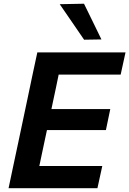

<svg xmlns="http://www.w3.org/2000/svg" viewBox="-20 -988 679 1008"><path d="M25 0Q37 -57.5 48.5 -111.5Q60 -166 74.5 -233.5L125 -472.5Q139.5 -542 151.2 -597.5Q163 -653 176 -713H639L613.5 -596.5H288Q281 -563 274 -528.5Q266.5 -493.5 258 -453.5L250 -415.5H559L536 -305H226.5L216 -256Q207.5 -217 200.5 -183Q193.5 -149 186.5 -116.5H517L491.5 0ZM421.5 -779.5Q390.5 -824.5 358.5 -871.5Q326.5 -918 293.5 -966L421 -968.5L467 -874.5Q489.5 -827.5 512.5 -781Z"/></svg>

Font: Heraclito SemiBold
Style: Italic
Weight: 600
Italic angle: -12°
Designer: Kostas Bartsokas (font) & Cristiano Sobral (main changes)
Foundry: Kostas Bartsokas (font) & Cristiano Sobral (main changes)
Version: Version 1.00;July 8, 2020;FontCreator 13.0.0.2655 64-bit